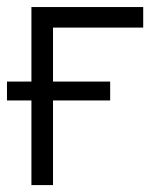

<svg xmlns="http://www.w3.org/2000/svg" viewBox="-28 -536 456 556"><path d="M386.7 -515.6V-456.1H125.5V0H63V-515.6ZM-7.8 -245.1V-299.8H291V-245.1Z"/></svg>

Font: Inter Display Light
Style: Regular
Weight: 300
Designer: Rasmus Andersson
Foundry: rsms
Version: Version 4.000;git-a52131595